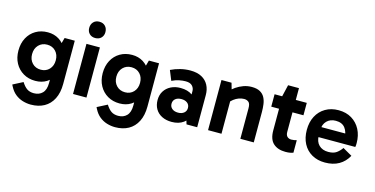

<svg xmlns="http://www.w3.org/2000/svg" viewBox="-87 -1165 3531 1809"><g transform="rotate(15 1679.0 -261.0)"><path d="M273 200Q233 200 193.5 188Q154 176 121 149.5Q88 123 65 78L57 62L154 12Q179 52 206 70.5Q233 89 274 89Q325 89 356.5 57Q388 25 388 -41V-164H397V-374H388L420 -489H519V-67Q519 19 488.5 79Q458 139 403 169.5Q348 200 273 200ZM256 -27Q190 -27 139 -57Q88 -87 59 -140Q30 -193 30 -263Q30 -333 58.5 -386.5Q87 -440 138 -470Q189 -500 255 -500Q317 -500 364 -470.5Q411 -441 437 -387.5Q463 -334 463 -263Q463 -190 437.5 -137.5Q412 -85 365.5 -56Q319 -27 256 -27ZM279 -142Q330 -142 362 -176Q394 -210 394 -264Q394 -318 362 -352Q330 -386 279 -386Q228 -386 195.5 -352Q163 -318 163 -263Q163 -210 195.5 -176Q228 -142 279 -142Z M764 0H633V-489H764ZM619 -641Q619 -677 640.5 -699.5Q662 -722 698 -722Q734 -722 755.5 -699.5Q777 -677 777 -641Q777 -607 755.5 -585Q734 -563 698 -563Q662 -563 640.5 -585Q619 -607 619 -641Z M1095 200Q1055 200 1015.5 188Q976 176 943 149.5Q910 123 887 78L879 62L976 12Q1001 52 1028 70.5Q1055 89 1096 89Q1147 89 1178.5 57Q1210 25 1210 -41V-164H1219V-374H1210L1242 -489H1341V-67Q1341 19 1310.5 79Q1280 139 1225 169.5Q1170 200 1095 200ZM1078 -27Q1012 -27 961 -57Q910 -87 881 -140Q852 -193 852 -263Q852 -333 880.5 -386.5Q909 -440 960 -470Q1011 -500 1077 -500Q1139 -500 1186 -470.5Q1233 -441 1259 -387.5Q1285 -334 1285 -263Q1285 -190 1259.5 -137.5Q1234 -85 1187.5 -56Q1141 -27 1078 -27ZM1101 -142Q1152 -142 1184 -176Q1216 -210 1216 -264Q1216 -318 1184 -352Q1152 -386 1101 -386Q1050 -386 1017.5 -352Q985 -318 985 -263Q985 -210 1017.5 -176Q1050 -142 1101 -142Z M1597 14Q1543 14 1502 -6.5Q1461 -27 1439 -64.5Q1417 -102 1417 -152Q1417 -202 1440.5 -239Q1464 -276 1505 -296.5Q1546 -317 1598 -317Q1669 -317 1713.5 -284.5Q1758 -252 1774 -192L1713 -200V-318Q1713 -346 1693 -368Q1673 -390 1628 -390Q1600 -390 1566 -383.5Q1532 -377 1495 -359L1456 -455Q1499 -476 1547.5 -488Q1596 -500 1645 -500Q1712 -500 1756 -476Q1800 -452 1822 -410Q1844 -368 1844 -314V0H1740L1712 -93L1774 -111Q1757 -52 1711.5 -19Q1666 14 1597 14ZM1633 -86Q1669 -86 1691 -104Q1713 -122 1713 -152Q1713 -183 1691 -200.5Q1669 -218 1633 -218Q1597 -218 1575 -200.5Q1553 -183 1553 -152Q1553 -122 1575 -104Q1597 -86 1633 -86Z M2244 -500Q2294 -500 2324.5 -483Q2355 -466 2370.5 -437Q2386 -408 2391 -371.5Q2396 -335 2396 -296V0H2265V-297Q2265 -342 2247.5 -357Q2230 -372 2203 -372Q2178 -372 2152 -362.5Q2126 -353 2103.5 -335.5Q2081 -318 2065 -296L2048 -364H2081V0H1950V-489H2048L2075 -395L2033 -397Q2059 -427 2092.5 -450Q2126 -473 2164 -486.5Q2202 -500 2244 -500Z M2706 9Q2631 9 2587.5 -30.5Q2544 -70 2544 -157V-483L2542 -489L2569 -604H2675V-178Q2675 -146 2690.5 -131.5Q2706 -117 2730 -117Q2746 -117 2759 -119.5Q2772 -122 2782 -125V-3Q2766 3 2748 6Q2730 9 2706 9ZM2468 -368V-489H2782V-368Z M3091 10Q3018 10 2963 -21.5Q2908 -53 2878 -110Q2848 -167 2848 -244Q2848 -320 2878 -377.5Q2908 -435 2963 -467.5Q3018 -500 3091 -500Q3165 -500 3219.5 -467Q3274 -434 3304 -376.5Q3334 -319 3334 -245Q3334 -234 3333.5 -223.5Q3333 -213 3331 -206H2955V-304H3232L3212 -257Q3212 -319 3182.5 -358Q3153 -397 3091 -397Q3037 -397 3004 -363.5Q2971 -330 2971 -274V-221Q2971 -162 3004.5 -128.5Q3038 -95 3096 -95Q3147 -95 3176 -116Q3205 -137 3226 -168L3317 -116Q3284 -55 3227.5 -22.5Q3171 10 3091 10Z"/></g></svg>

Font: Gabarito SemiBold
Style: Regular
Weight: 600
Designer: Leandro Assis / Alvaro Franca / Felipe Casaprima
Foundry: Naipe Foundry
Version: Version 1.000